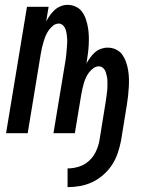

<svg xmlns="http://www.w3.org/2000/svg" viewBox="-20 -548 640 790"><path d="M258 222V145Q281 145 304 138Q327 131 345.5 114.5Q364 98 374.5 75.5Q385 53 389 31L415 -130Q417 -140 418 -150.5Q419 -161 420.5 -171.5Q422 -182 422 -192Q422 -202 422 -212.5Q422 -223 420 -233Q418 -243 415 -252Q412 -261 404.5 -268Q397 -275 387 -275Q375 -275 364.5 -267.5Q354 -260 346 -249.5Q338 -239 333 -227.5Q328 -216 324.5 -204Q321 -192 318.5 -180Q316 -168 314 -157L288 0H200L250 -302Q251 -312 252.5 -322.5Q254 -333 254.5 -344Q255 -355 256 -365.5Q257 -376 256.5 -386.5Q256 -397 254.5 -407Q253 -417 250 -426.5Q247 -436 239.5 -443.5Q232 -451 222 -451Q209 -451 198.5 -442.5Q188 -434 180.5 -423.5Q173 -413 168 -401Q163 -389 159.5 -377Q156 -365 153 -353Q150 -341 148 -328L94 0H5L91 -520H180L170 -460Q177 -473 185.5 -485Q194 -497 205 -507Q216 -517 230 -522.5Q244 -528 257 -528Q276 -528 292 -520.5Q308 -513 318 -499Q328 -485 333.5 -468.5Q339 -452 342 -434.5Q345 -417 345.5 -399Q346 -381 345 -362.5Q344 -344 341.5 -325.5Q339 -307 336 -289L335 -286Q342 -298 350.5 -310Q359 -322 370 -332Q381 -342 395 -347Q409 -352 423 -352Q441 -352 457 -344.5Q473 -337 482.5 -324Q492 -311 498 -294.5Q504 -278 507 -260.5Q510 -243 510.5 -225.5Q511 -208 510 -190Q509 -172 507 -153.5Q505 -135 502 -117L478 31Q473 56 464.5 81.5Q456 107 441.5 129.5Q427 152 405.5 171Q384 190 359.5 201.5Q335 213 309 217.5Q283 222 258 222Z"/></svg>

Font: Iosevka Medium Extended
Style: Italic
Weight: 500
Width: 7
Italic angle: -9°
Monospace: yes
Designer: Belleve Invis
Foundry: Belleve Invis
Version: Version 32.5.0; ttfautohint (v1.8.4)